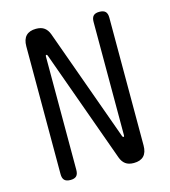

<svg xmlns="http://www.w3.org/2000/svg" viewBox="-111 -829 823 929"><g transform="rotate(-15 300.0 -365.0)"><path d="M88 -670Q88 -705 105 -722.5Q122 -740 155 -740Q181 -740 196.5 -728.5Q212 -717 220 -695L423 -131Q424 -128 425.5 -126.5Q427 -125 429 -125Q431 -125 432 -126.5Q433 -128 433 -131V-700Q433 -721 442.5 -730.5Q452 -740 472 -740Q493 -740 502.5 -730.5Q512 -721 512 -700V-60Q512 -25 495 -7.5Q478 10 445 10Q419 10 403.5 -1.5Q388 -13 380 -35L177 -599Q176 -602 174.5 -603.5Q173 -605 171 -605Q169 -605 168 -603.5Q167 -602 167 -599V-30Q167 -9 157.5 0.5Q148 10 128 10Q107 10 97.5 0.5Q88 -9 88 -30Z"/></g></svg>

Font: Maple Mono Normal NL Light
Style: Regular
Weight: 300
Monospace: yes
Designer: subframe7536
Version: Version 7.000